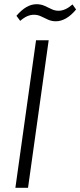

<svg xmlns="http://www.w3.org/2000/svg" viewBox="-20 -891 381 911"><path d="M211 -700 113 0H53L151 -700ZM58 -816Q82 -844 105.5 -857.5Q129 -871 153 -871Q174 -871 191 -863.5Q208 -856 224 -848Q240 -840 258 -840Q274 -840 290.5 -847.5Q307 -855 324 -870L341 -846Q318 -818 293.5 -804Q269 -790 245 -790Q225 -790 207.5 -798Q190 -806 174.5 -813.5Q159 -821 141 -821Q125 -821 109 -814Q93 -807 76 -792Z"/></svg>

Font: Pathway Extreme 28pt ExtraLight
Style: Italic
Weight: 250
Italic angle: -8°
Designer: Eduardo Rodriguez Tunni
Foundry: Eduardo Rodriguez Tunni
Version: Version 1.001;gftools[0.9.26]